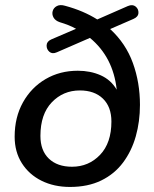

<svg xmlns="http://www.w3.org/2000/svg" viewBox="-20 -731 609 760"><path d="M257 9Q194 9 144.5 -15.5Q95 -40 66.5 -85Q38 -130 38 -190Q38 -267 71 -326Q104 -385 160.5 -418Q217 -451 288 -451Q338 -451 378.5 -433Q419 -415 442 -376Q428 -505 336 -581L205 -524Q187 -516 175.5 -526Q164 -536 164.5 -551.5Q165 -567 183 -575L281 -617Q267 -625 250.5 -631.5Q234 -638 217 -643Q199 -649 192 -661.5Q185 -674 188.5 -687Q192 -700 205 -707Q218 -714 238 -708Q275 -698 306.5 -684.5Q338 -671 365 -654L486 -707Q505 -715 517 -705Q529 -695 528 -679.5Q527 -664 508 -656L416 -616Q478 -559 506 -481.5Q534 -404 534 -316Q534 -250 517.5 -191.5Q501 -133 467 -87.5Q433 -42 380.5 -16.5Q328 9 257 9ZM265 -71Q331 -71 376 -118Q421 -165 421 -250Q421 -308 387.5 -340.5Q354 -373 296 -373Q230 -373 185 -326Q140 -279 140 -193Q140 -135 173.5 -103Q207 -71 265 -71Z"/></svg>

Font: Nunito SemiBold
Style: Italic
Weight: 600
Italic angle: -9°
Designer: Vernon Adams
Foundry: Vernon Adams
Version: Version 3.601; ttfautohint (v1.8.2.53-6de2)